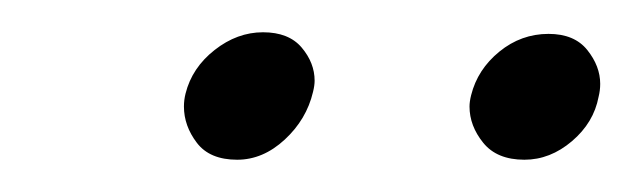

<svg xmlns="http://www.w3.org/2000/svg" viewBox="-20 -592 392 119"><path d="M143 -572Q159 -572 167 -562.5Q175 -553 175 -542Q175 -539 174 -535Q170 -518 156.5 -505.5Q143 -493 127 -493Q110 -493 102 -503.5Q94 -514 94 -526Q94 -530 95 -534Q99 -550 113 -561Q127 -572 143 -572ZM320 -571Q336 -571 344 -561Q352 -551 352 -540Q352 -536 351 -532Q348 -516 334.5 -504.5Q321 -493 305 -493Q288 -493 279.5 -503.5Q271 -514 271 -526Q271 -529 272 -533Q276 -549 289.5 -560Q303 -571 320 -571Z"/></svg>

Font: New Athena Unicode
Style: Italic
Weight: 400
Designer: J. Rusten 1997; rev. by R. Hancock 2001, 2002, rev. by D. Mastronarde 2002-2019
Foundry: Society for Classical Studies (formerly American Philological Association)
Version: Version 5.008